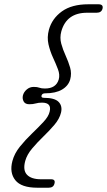

<svg xmlns="http://www.w3.org/2000/svg" viewBox="-20 -753 500 897"><path d="M174 -306.5Q171.5 -296 185 -296Q235.5 -296 254 -276.8Q272.5 -257.5 265 -226.5Q258 -198 234.5 -170.2Q211 -142.5 182.2 -114.8Q153.5 -87 129.8 -58.8Q106 -30.5 98 -1.5Q86 42 106 63.2Q126 84.5 171.5 84.5H218.5Q240 84.5 234.5 104.5Q230 124 207.5 124H154.5Q79.5 124 51.5 88.8Q23.5 53.5 38 -1Q47.5 -36.5 73.2 -68.2Q99 -100 129.2 -129Q159.5 -158 183.2 -183.5Q207 -209 212 -231.5Q222.5 -273.5 176 -273.5Q160 -273.5 147.2 -269.8Q134.5 -266 117 -266Q97.5 -266 90.5 -279Q83.5 -292 87 -307Q91 -323 105 -335Q119 -347 137.5 -347Q154.5 -347 164 -343.2Q173.5 -339.5 190 -339.5Q242 -339.5 254.5 -382Q260.5 -403.5 250.8 -429.2Q241 -455 227.5 -484.2Q214 -513.5 206.5 -546Q199 -578.5 208.5 -614Q223 -666.5 269.2 -699.8Q315.5 -733 392.5 -733H440Q464 -733 459 -712.5Q454 -693.5 431.5 -693.5H387Q291 -693.5 266.5 -606.5Q258.5 -577 266.2 -548.8Q274 -520.5 286.8 -492.8Q299.5 -465 307.5 -437.5Q315.5 -410 308 -382Q299.5 -352 269.8 -334.5Q240 -317 190.5 -317Q177 -317 174 -306.5Z"/></svg>

Font: Fraunces 72pt SuperSoft Light
Style: Italic
Weight: 300
Italic angle: -16°
Version: Version 1.000;[b76b70a41]